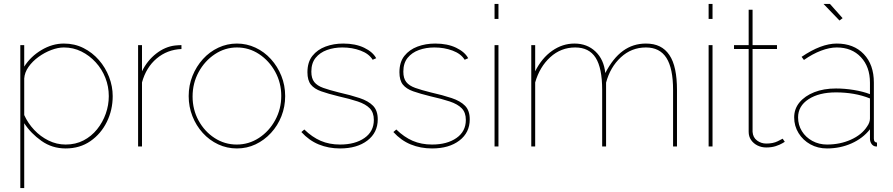

<svg xmlns="http://www.w3.org/2000/svg" viewBox="-20 -750 4571 983"><path d="M316 10Q247 10 192.5 -28.5Q138 -67 104 -119V213H84V-519H104V-409Q137 -461 192.5 -494Q248 -527 307 -527Q362 -527 407.5 -504Q453 -481 486.5 -442.5Q520 -404 538.5 -356Q557 -308 557 -258Q557 -187 527 -126Q497 -65 443 -27.5Q389 10 316 10ZM316 -10Q367 -10 407.5 -31Q448 -52 477 -88Q506 -124 521.5 -168Q537 -212 537 -258Q537 -307 519.5 -351.5Q502 -396 470 -431Q438 -466 396.5 -486.5Q355 -507 307 -507Q277 -507 242.5 -494Q208 -481 177 -458.5Q146 -436 126 -407.5Q106 -379 104 -348V-161Q123 -119 155 -85Q187 -51 228.5 -30.5Q270 -10 316 -10Z M909 -499Q836 -496 782 -450.5Q728 -405 707 -328V0H687V-519H707V-385Q734 -440 779.5 -475.5Q825 -511 876 -517Q886 -518 894.5 -518.5Q903 -519 909 -519Z M1193 10Q1142 10 1097 -11Q1052 -32 1018 -69.5Q984 -107 965 -155.5Q946 -204 946 -258Q946 -313 965.5 -361.5Q985 -410 1019 -447.5Q1053 -485 1098 -506Q1143 -527 1193 -527Q1243 -527 1288 -506Q1333 -485 1367 -447.5Q1401 -410 1420.5 -361.5Q1440 -313 1440 -258Q1440 -204 1421 -155.5Q1402 -107 1367.5 -69.5Q1333 -32 1288.5 -11Q1244 10 1193 10ZM966 -256Q966 -189 996.5 -133Q1027 -77 1078.5 -43.5Q1130 -10 1192 -10Q1254 -10 1306 -44Q1358 -78 1389 -135Q1420 -192 1420 -259Q1420 -326 1389 -382.5Q1358 -439 1306.5 -473Q1255 -507 1193 -507Q1132 -507 1080 -472.5Q1028 -438 997 -381Q966 -324 966 -256Z M1721 10Q1662 10 1612 -10.5Q1562 -31 1523 -74L1538 -87Q1578 -48 1622 -29Q1666 -10 1721 -10Q1798 -10 1846 -43.5Q1894 -77 1894 -136Q1894 -174 1873 -195.5Q1852 -217 1811.5 -230.5Q1771 -244 1713 -257Q1660 -270 1624.5 -282.5Q1589 -295 1571.5 -317Q1554 -339 1554 -380Q1554 -432 1579.5 -464Q1605 -496 1646.5 -511.5Q1688 -527 1737 -527Q1800 -527 1844.5 -505.5Q1889 -484 1906 -452L1888 -444Q1869 -475 1826 -491Q1783 -507 1733 -507Q1690 -507 1654 -494Q1618 -481 1596 -454Q1574 -427 1574 -383Q1574 -349 1589 -330Q1604 -311 1635 -300Q1666 -289 1714 -277Q1776 -263 1821 -248Q1866 -233 1890 -208.5Q1914 -184 1914 -139Q1914 -71 1861 -30.5Q1808 10 1721 10Z M2192 10Q2133 10 2083 -10.5Q2033 -31 1994 -74L2009 -87Q2049 -48 2093 -29Q2137 -10 2192 -10Q2269 -10 2317 -43.5Q2365 -77 2365 -136Q2365 -174 2344 -195.5Q2323 -217 2282.5 -230.5Q2242 -244 2184 -257Q2131 -270 2095.5 -282.5Q2060 -295 2042.5 -317Q2025 -339 2025 -380Q2025 -432 2050.5 -464Q2076 -496 2117.5 -511.5Q2159 -527 2208 -527Q2271 -527 2315.5 -505.5Q2360 -484 2377 -452L2359 -444Q2340 -475 2297 -491Q2254 -507 2204 -507Q2161 -507 2125 -494Q2089 -481 2067 -454Q2045 -427 2045 -383Q2045 -349 2060 -330Q2075 -311 2106 -300Q2137 -289 2185 -277Q2247 -263 2292 -248Q2337 -233 2361 -208.5Q2385 -184 2385 -139Q2385 -71 2332 -30.5Q2279 10 2192 10Z M2512 0V-519H2532V0ZM2512 -653V-730H2532V-653Z M3446 0H3426V-289Q3426 -400 3392 -453.5Q3358 -507 3287 -507Q3213 -507 3158.5 -456.5Q3104 -406 3083 -327V0H3063V-289Q3063 -402 3029.5 -454.5Q2996 -507 2925 -507Q2852 -507 2797.5 -457.5Q2743 -408 2720 -328V0H2700V-519H2720V-385Q2754 -453 2807 -490Q2860 -527 2921 -527Q2986 -527 3029 -486Q3072 -445 3079 -376Q3118 -452 3169.5 -489.5Q3221 -527 3287 -527Q3328 -527 3357.5 -512.5Q3387 -498 3407 -468.5Q3427 -439 3436.5 -394Q3446 -349 3446 -289Z M3608 0V-519H3628V0ZM3608 -653V-730H3628V-653Z M3998 -24Q3998 -24 3985.5 -16.5Q3973 -9 3952 -2Q3931 5 3903 5Q3879 5 3858.5 -5Q3838 -15 3825.5 -33Q3813 -51 3813 -75V-499H3738V-519H3813V-700H3833V-519H3958V-499H3833V-75Q3835 -46 3856 -30.5Q3877 -15 3903 -15Q3938 -15 3962 -27Q3986 -39 3987 -40Z M4046 -149Q4046 -193 4073.5 -226Q4101 -259 4149 -278Q4197 -297 4260 -297Q4304 -297 4350.5 -289.5Q4397 -282 4434 -268V-327Q4434 -408 4387.5 -457.5Q4341 -507 4264 -507Q4227 -507 4183.5 -490.5Q4140 -474 4096 -443L4084 -459Q4134 -493 4179 -510Q4224 -527 4264 -527Q4351 -527 4402.5 -473Q4454 -419 4454 -327V-40Q4454 -30 4458.5 -25Q4463 -20 4470 -20V0Q4464 0 4461 -0.5Q4458 -1 4456 -2Q4446 -6 4440 -16.5Q4434 -27 4434 -40V-88Q4398 -42 4340 -16Q4282 10 4214 10Q4167 10 4129 -11Q4091 -32 4068.5 -68.5Q4046 -105 4046 -149ZM4419 -102Q4427 -113 4430.5 -123.5Q4434 -134 4434 -143V-246Q4394 -262 4350.5 -269.5Q4307 -277 4260 -277Q4173 -277 4119.5 -242Q4066 -207 4066 -149Q4066 -110 4085.5 -78.5Q4105 -47 4139 -28.5Q4173 -10 4214 -10Q4281 -10 4336.5 -35Q4392 -60 4419 -102ZM4196 -730H4229L4294 -657L4278 -645Z"/></svg>

Font: Raleway Thin
Style: Regular
Weight: 100
Designer: Matt McInerney, Pablo Impallari, Rodrigo Fuenzalida
Foundry: Matt McInerney, Pablo Impallari, Rodrigo Fuenzalida
Version: Version 4.026